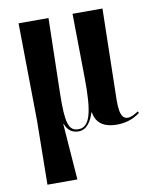

<svg xmlns="http://www.w3.org/2000/svg" viewBox="-85 -602 728 897"><g transform="rotate(-10 278.5 -153.0)"><path d="M67 230H209L189 -36H191C204 -2 227 10 255 10C293 10 316 -28 328 -67H330C339 -7 386 10 435 10C471 10 509 2 546 -26L542 -34C523 -22 508 -13 492 -13C477 -13 452 -18 454 -105L463 -536H321L325 -230C327 -70 310 0 255 0C208 0 196 -41 199 -180L207 -536H65L71 -75Z"/></g></svg>

Font: Noto Serif Display ExtraCondensed
Style: Bold
Weight: 700
Width: 2
Designer: Monotype Design Team
Foundry: Monotype Imaging Inc.
Version: Version 2.009